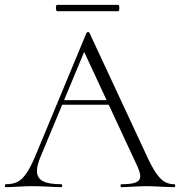

<svg xmlns="http://www.w3.org/2000/svg" viewBox="-23 -770 741 790"><path d="M227 -358H433L440 -339H212ZM694 0Q676 0 636 -2Q598 -4 580 -4Q559 -4 525 -2Q493 0 477 0Q473 0 473 -6Q473 -12 477 -12Q518 -12 536 -19.5Q554 -27 554 -45Q554 -59 543 -84L317 -570L336 -587L143 -123Q129 -89 129 -67Q129 -38 153 -25Q177 -12 228 -12Q233 -12 233 -6Q233 0 228 0Q210 0 176 -2Q138 -4 110 -4Q85 -4 51 -2Q21 0 2 0Q-3 0 -3 -6Q-3 -12 2 -12Q30 -12 49.5 -22Q69 -32 86.5 -58Q104 -84 124 -132L333 -635Q335 -638 339.5 -638Q344 -638 345 -635L577 -137Q600 -86 618 -59.5Q636 -33 653.5 -22.5Q671 -12 694 -12Q698 -12 698 -6Q698 0 694 0ZM207 -737Q207 -750 212 -750H463Q468 -750 468 -737Q468 -724 463 -724H212Q210 -724 208.5 -728Q207 -732 207 -737Z"/></svg>

Font: Cormorant Unicase Light
Style: Regular
Weight: 300
Designer: Christian Thalmann (Catharsis Fonts)
Foundry: Catharsis Fonts
Version: Version 4.000